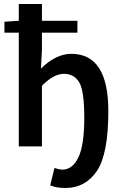

<svg xmlns="http://www.w3.org/2000/svg" viewBox="-20 -726 600 952"><path d="M373 -317.4Q347.7 -359.9 296.9 -359.9Q246.1 -359.9 188 -300.8V0H73.2V-564H2V-618.2L73.2 -623V-706.1H188V-623H363.8V-564H188V-480L183.1 -386.2Q258.3 -459.5 334 -459Q517.1 -459 517.1 -175.8Q517.1 38.6 460 122.6Q402.3 206.1 304.7 206.1Q258.8 206.1 229 192.9L250 106.9Q273.9 114.7 288.1 115.2Q339.8 115.2 369.1 53.7Q397.9 -7.8 397.9 -141.6Q397.9 -275.4 373 -317.4Z"/></svg>

Font: SourceSansPro-Semibold
Style: Regular
Weight: 600
Designer: Paul D. Hunt
Foundry: Adobe Systems Incorporated
Version: Version 2.020;PS 2.0;hotconv 1.0.86;makeotf.lib2.5.63406